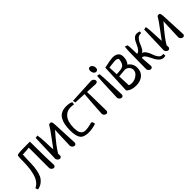

<svg xmlns="http://www.w3.org/2000/svg" viewBox="104 -1760 2930 2930"><g transform="rotate(-45 1569.5 -294.5)"><path d="M-64.5 87.9 -80.1 45.9Q-47.9 33.2 -22 5.9Q3.9 -21.5 20.5 -51.3Q37.1 -81.1 48.8 -126Q60.5 -170.9 65.9 -204.6Q71.3 -238.3 74.2 -288.1Q77.1 -337.9 77.6 -362.8Q78.1 -387.7 78.1 -429.7Q78.1 -489.3 88.9 -501Q102.5 -515.6 240.2 -515.6Q348.6 -515.6 363.3 -516.6Q365.2 -120.1 373 -2Q363.3 27.3 338.9 27.3Q322.3 27.3 306.6 13.7Q291 0 287.1 -19.5Q286.1 -57.6 286.1 -132.8Q286.1 -169.9 286.6 -245.1Q287.1 -320.3 287.1 -358.4Q287.1 -428.7 286.1 -463.9Q245.1 -457 205.1 -456.1Q165 -455.1 148.4 -453.1Q145.5 -420.9 143.6 -357.4Q141.6 -293.9 140.1 -245.6Q138.7 -197.3 127.9 -136.2Q117.2 -75.2 97.2 -32.7Q77.1 9.8 35.6 43.5Q-5.9 77.1 -64.5 87.9Z M538.1 -81.1Q538.1 -64.5 540 -37.1Q531.2 -6.8 505.9 -6.8Q488.3 -6.8 472.2 -21Q456.1 -35.2 452.1 -55.7Q455.1 -134.8 459.5 -287.1Q463.9 -439.5 465.8 -493.2L510.7 -501Q522.5 -438.5 525.4 -335Q528.3 -231.4 533.2 -180.7Q551.8 -208 638.7 -323.2Q725.6 -438.5 756.8 -495.1Q778.3 -499 784.2 -499Q802.7 -499 810.1 -482.4Q817.4 -465.8 819.3 -419.9L837.9 -17.6Q829.1 11.7 803.7 11.7Q786.1 11.7 770 -2.4Q753.9 -16.6 750 -37.1Q751 -69.3 755.4 -194.8Q759.8 -320.3 762.7 -373Q595.7 -182.6 538.1 -81.1Z M1247.1 -484.4 1242.2 -442.4Q1201.2 -448.2 1171.9 -448.2Q1104.5 -448.2 1060.5 -407.7Q1016.6 -367.2 1000.5 -312Q984.4 -256.8 984.4 -189.5Q984.4 -158.2 988.3 -133.8Q992.2 -109.4 1002.4 -85.9Q1012.7 -62.5 1034.7 -49.3Q1056.6 -36.1 1088.9 -36.1Q1131.8 -36.1 1198.2 -52.7Q1218.8 -60.5 1230.5 -60.5Q1253.9 -60.5 1258.8 -5.9Q1172.9 21.5 1099.6 21.5Q993.2 21.5 955.6 -30.8Q918 -83 918 -200.2Q918 -268.6 927.2 -319.8Q936.5 -371.1 960 -415.5Q983.4 -460 1027.8 -483.4Q1072.3 -506.8 1136.7 -506.8Q1209 -506.8 1247.1 -484.4Z M1277.3 -448.2 1268.6 -491.2Q1399.4 -499 1680.7 -512.7Q1704.1 -511.7 1720.7 -495.1Q1737.3 -478.5 1737.3 -460Q1737.3 -430.7 1698.2 -426.8L1515.6 -435.5Q1520.5 -362.3 1521 -222.2Q1521.5 -82 1524.4 -17.6Q1515.6 10.7 1490.2 10.7Q1473.6 10.7 1458 -2.9Q1442.4 -16.6 1438.5 -36.1Q1452.1 -276.4 1466.8 -439.5Z M1798.8 -502 1843.8 -492.2Q1851.6 -412.1 1857.4 -240.7Q1863.3 -69.3 1865.2 -28.3Q1856.4 2 1831.1 2Q1813.5 2 1797.4 -12.2Q1781.2 -26.4 1777.3 -46.9Q1779.3 -86.9 1785.2 -255.4Q1791 -423.8 1798.8 -502ZM1812.5 -676.8Q1838.9 -676.8 1856.4 -653.8Q1874 -630.9 1874 -601.6Q1874 -580.1 1863.8 -566.9Q1853.5 -553.7 1835.9 -553.7Q1808.6 -553.7 1793 -576.2Q1777.3 -598.6 1777.3 -628.9Q1777.3 -650.4 1786.6 -663.6Q1795.9 -676.8 1812.5 -676.8Z M1975.6 -501Q2127 -533.2 2160.2 -533.2Q2291 -533.2 2291 -420.9Q2291 -381.8 2277.8 -345.2Q2264.6 -308.6 2245.1 -296.9Q2321.3 -245.1 2321.3 -154.3Q2321.3 -68.4 2265.1 -20.5Q2209 27.3 2117.2 27.3Q2007.8 27.3 1954.1 -31.2ZM2031.2 -255.9 2040 -57.6Q2064.5 -45.9 2095.7 -45.9Q2156.2 -45.9 2207 -84Q2257.8 -122.1 2257.8 -172.9Q2257.8 -208 2230.5 -237.8Q2203.1 -267.6 2161.1 -267.6Q2136.7 -267.6 2031.2 -255.9ZM2021.5 -457 2028.3 -306.6Q2043 -308.6 2073.2 -309.6Q2103.5 -310.5 2122.1 -314Q2140.6 -317.4 2163.1 -328.6Q2185.5 -339.8 2198.7 -368.2Q2211.9 -396.5 2216.8 -442.4Q2207 -471.7 2157.2 -471.7Q2134.8 -471.7 2086.9 -464.8Q2039.1 -458 2021.5 -457Z M2750 -24.4 2752.9 18.6Q2729.5 24.4 2719.7 24.4Q2682.6 24.4 2652.3 0Q2622.1 -24.4 2602.5 -59.6Q2583 -94.7 2565.9 -129.9Q2548.8 -165 2529.3 -189.5Q2509.8 -213.9 2489.3 -213.9Q2481.4 -213.9 2474.6 -210.9Q2478.5 -152.3 2488.3 -21.5Q2479.5 8.8 2454.1 8.8Q2436.5 8.8 2420.4 -5.4Q2404.3 -19.5 2400.4 -40Q2404.3 -204.1 2404.3 -348.6Q2404.3 -455.1 2413.1 -517.6L2457 -502Q2464.8 -463.9 2465.8 -393.1Q2466.8 -322.3 2467.8 -305.7Q2497.1 -310.5 2519 -335.9Q2541 -361.3 2555.2 -393.6Q2569.3 -425.8 2585 -457Q2600.6 -488.3 2625.5 -509.8Q2650.4 -531.2 2684.6 -531.2Q2702.1 -531.2 2739.3 -519.5L2735.4 -486.3Q2729.5 -487.3 2719.7 -487.3Q2680.7 -487.3 2651.9 -454.6Q2623 -421.9 2608.9 -382.3Q2594.7 -342.8 2573.2 -306.6Q2551.8 -270.5 2526.4 -264.6Q2562.5 -255.9 2588.4 -215.8Q2614.3 -175.8 2627.4 -133.3Q2640.6 -90.8 2666 -56.2Q2691.4 -21.5 2728.5 -21.5Q2738.3 -21.5 2750 -24.4Z M2878.9 -81.1Q2878.9 -64.5 2880.9 -37.1Q2872.1 -6.8 2846.7 -6.8Q2829.1 -6.8 2813 -21Q2796.9 -35.2 2793 -55.7Q2795.9 -134.8 2800.3 -287.1Q2804.7 -439.5 2806.6 -493.2L2851.6 -501Q2863.3 -438.5 2866.2 -335Q2869.1 -231.4 2874 -180.7Q2892.6 -208 2979.5 -323.2Q3066.4 -438.5 3097.7 -495.1Q3119.1 -499 3125 -499Q3143.6 -499 3150.9 -482.4Q3158.2 -465.8 3160.2 -419.9L3178.7 -17.6Q3169.9 11.7 3144.5 11.7Q3127 11.7 3110.8 -2.4Q3094.7 -16.6 3090.8 -37.1Q3091.8 -69.3 3096.2 -194.8Q3100.6 -320.3 3103.5 -373Q2936.5 -182.6 2878.9 -81.1Z"/></g></svg>

Font: Neucha
Style: Regular
Weight: 400
Designer: Jovanny Lemonad
Foundry: Jovanny Lemonad
Version: Version 001.001